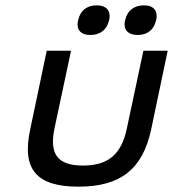

<svg xmlns="http://www.w3.org/2000/svg" viewBox="-20 -690 648 719"><path d="M93 -205C61 -56 116 9 274 9C431 9 514 -56 546 -205L608 -500H517L455 -209C435 -112 385 -70 291 -70C196 -70 164 -112 184 -209L246 -500H155ZM272 -613C265 -580 281 -559 319 -559C356 -559 381 -580 388 -613L389 -615C396 -649 379 -670 342 -670C304 -670 280 -649 273 -615ZM448 -613C441 -580 458 -559 496 -559C533 -559 557 -580 564 -613L565 -615C572 -649 556 -670 519 -670C481 -670 456 -649 449 -615Z"/></svg>

Font: LT Wave Text Italic
Style: Regular
Weight: 400
Designer: Daniel Lyons
Version: Version 2.5 (Glyphs App)